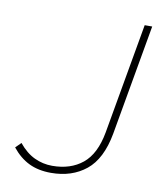

<svg xmlns="http://www.w3.org/2000/svg" viewBox="-78 -732 682 805"><g transform="rotate(10 263.0 -329.0)"><path d="M193 10Q139 10 99 -9.5Q59 -29 27 -69L50 -92Q81 -54 117 -37Q153 -20 193 -20Q271 -20 322 -61.5Q373 -103 390 -197L473 -668H505L422 -197Q402 -87 342 -38.5Q282 10 193 10Z"/></g></svg>

Font: Celebes Thin
Style: Italic
Weight: 250
Italic angle: -10°
Designer: Anugrah Pasau
Foundry: Lafontype
Version: Version 1.000; ttfautohint (v1.8.4)